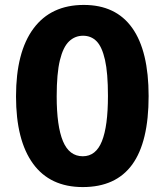

<svg xmlns="http://www.w3.org/2000/svg" viewBox="-20 -740 667 779"><path d="M316 19Q183 19 114 -76Q45 -171 45 -349Q45 -529 116 -624.5Q187 -720 320 -720Q450 -720 516.5 -626.5Q583 -533 583 -350Q583 -164 516.5 -72.5Q450 19 316 19ZM316 -106Q369 -106 393.5 -167Q418 -228 418 -351Q418 -444 406 -497Q394 -550 372 -572.5Q350 -595 317 -595Q284 -595 260 -572Q236 -549 223 -495.5Q210 -442 210 -349Q210 -228 235.5 -167Q261 -106 316 -106Z"/></svg>

Font: Moderustic
Style: Bold
Weight: 700
Designer: Tural Alisoy
Foundry: TAFT Foundry
Version: Version 2.120